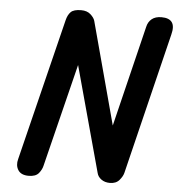

<svg xmlns="http://www.w3.org/2000/svg" viewBox="-54 -823 812 874"><g transform="rotate(5 352.0 -386.0)"><path d="M109 0Q74 0 60.5 -21.5Q47 -43 55 -72L215 -720Q221 -745 234.5 -758.5Q248 -772 282 -772Q309 -772 325 -757.5Q341 -743 345 -729L481 -223L461 -222L583 -722Q588 -745 604.5 -758.5Q621 -772 649 -772Q684 -772 697 -753.5Q710 -735 700 -697L542 -51Q538 -35 523 -17.5Q508 0 480 0Q457 0 441 -11.5Q425 -23 421 -40L279 -560L299 -561L173 -53Q169 -34 155 -17Q141 0 109 0Z"/></g></svg>

Font: Edu TAS Beginner
Style: Bold
Weight: 700
Version: Version 1.003